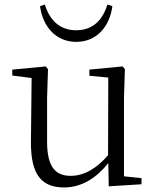

<svg xmlns="http://www.w3.org/2000/svg" viewBox="-20 -810 688 844"><path d="M156 -783C167 -697 223 -626 315 -626C408 -626 463 -697 474 -783L452 -790C432 -724 390 -677 315 -677C241 -677 198 -723 177 -790ZM458 9 602 0V-27L525 -35V-379L529 -506L519 -518L373 -504V-477L456 -469L455 -128C407 -71 350 -37 291 -37C224 -37 187 -76 187 -187V-379L191 -506L181 -518L34 -504V-478L119 -467L116 -185C115 -37 167 14 262 14C340 14 405 -29 456 -93Z"/></svg>

Font: Noto Serif CJK TC Light
Style: Regular
Weight: 300
Designer: Ryoko NISHIZUKA 西塚涼子 (kana & ideographs); Frank Grießhammer (Latin, Greek & Cyrillic); Wenlong ZHANG 张文龙 (bopomofo); San
Foundry: Adobe
Version: Version 2.001;hotconv 1.1.0;makeotfexe 2.6.0